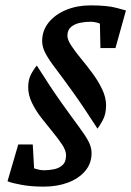

<svg xmlns="http://www.w3.org/2000/svg" viewBox="-20 -687 489 715"><path d="M143 8Q97 8 61 1.5Q25 -5 8 -12L48 -149H102L107 -60Q116 -57 125 -55Q134 -53 145 -53Q161 -53 180 -56.5Q199 -60 212.5 -72Q226 -84 226 -109Q226 -126 212 -147.5Q198 -169 177 -194.5Q156 -220 134.5 -247.5Q113 -275 99 -304Q85 -333 85 -362Q85 -389 94.5 -408Q104 -427 117 -443Q170 -359 208.5 -305Q247 -251 272 -217.5Q297 -184 309 -161.5Q321 -139 321 -117Q321 -78 297 -50Q273 -22 233 -7Q193 8 143 8ZM343 -208Q289 -292 250.5 -345.5Q212 -399 186.5 -432.5Q161 -466 149 -489Q137 -512 137 -534Q137 -573 161 -603Q185 -633 226 -650Q267 -667 317 -667Q380 -667 414.5 -657.5Q449 -648 449 -648L410 -508H354L352 -599Q345 -602 336 -604Q327 -606 316 -606Q298 -606 278 -602Q258 -598 244.5 -586.5Q231 -575 231 -554Q231 -539 245.5 -517Q260 -495 281.5 -469Q303 -443 324.5 -414Q346 -385 360.5 -354.5Q375 -324 375 -295Q375 -261 362 -238Q349 -215 343 -208Z"/></svg>

Font: Manuale
Style: Bold Italic
Weight: 700
Italic angle: -11°
Version: Version 1.002